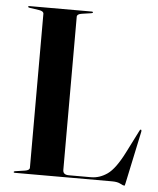

<svg xmlns="http://www.w3.org/2000/svg" viewBox="-52 -745 660 803"><g transform="rotate(5 278.5 -343.0)"><path d="M300 -693 259.5 -687Q240 -684 240 -673V-30Q240 -9.5 264.5 -9.5H358Q394 -9.5 426.5 -32.2Q459 -55 494.5 -125L543.5 -222Q546 -226.5 548.5 -226Q552 -225 551 -218L504 3Q502.5 10 501.8 11.8Q501 13.5 499.5 13.5Q495 13.5 482.5 6.8Q470 0 447.5 0H39Q34 0 34 -3Q34 -6 40 -7L80.5 -13Q100 -16 100 -27V-673Q100 -684 80.5 -687L40 -693Q34 -694 34 -697Q34 -700 39 -700H301Q306 -700 306 -697Q306 -694 300 -693Z"/></g></svg>

Font: Fraunces 144pt SemiBold
Style: Regular
Weight: 600
Version: Version 1.000;[0bf87f6ff]